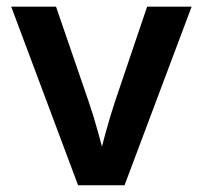

<svg xmlns="http://www.w3.org/2000/svg" viewBox="-20 -549 601 569"><path d="M211.4 0 13.2 -529.3H146L242.7 -248Q258.8 -201.2 271.5 -153.8Q284.2 -106.4 297.4 -58.6H267.1Q279.8 -106.4 292.5 -153.6Q305.2 -200.7 320.8 -248L416 -529.3H547.9L349.1 0Z"/></svg>

Font: Inter 24pt SemiBold
Style: Regular
Weight: 600
Designer: Rasmus Andersson
Foundry: rsms
Version: Version 4.001;git-66647c0bb